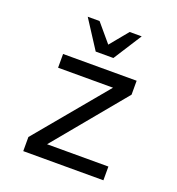

<svg xmlns="http://www.w3.org/2000/svg" viewBox="-134 -850 885 959"><g transform="rotate(20 309.0 -370.5)"><path d="M117 -524H508V-450L196 -73H522V0H96V-75L409 -451H117ZM456 -741 360 -591H266L169 -741H232L313 -645L392 -741Z"/></g></svg>

Font: Fragment Mono SC
Style: Regular
Weight: 400
Monospace: yes
Designer: Wei Huang based on Nimbus Sans by URW Studio, based on Helvetica by Max Miedinger.
Foundry: Wei Huang
Version: Version 1.012; ttfautohint (v1.8.4.7-5d5b)